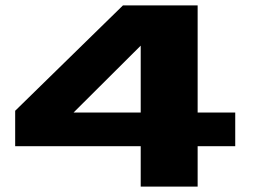

<svg xmlns="http://www.w3.org/2000/svg" viewBox="-20 -695 946 715"><path d="M504 0V-150.5H36.5V-282.5L438 -675H716V-276H856V-150.5H716V0ZM254 -276H504V-525Z"/></svg>

Font: Anybody UltraExpanded Regular
Style: Bold
Weight: 700
Width: 9
Designer: Tyler Finck
Foundry: Etcetera Type Company
Version: Version 1.010; ttfautohint (v1.8.3) -l 8 -r 50 -G 200 -x 14 